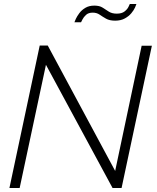

<svg xmlns="http://www.w3.org/2000/svg" viewBox="-20 -937 781 957"><path d="M178 -710H218L554 -85L686 -709H737L586 0H541L209 -614L78 0H27ZM554 -834Q526 -834 508.5 -844Q491 -854 476.5 -864Q462 -874 442 -874Q421 -874 409 -863Q397 -852 391 -840Q385 -828 384 -826H351Q352 -830 358 -843Q364 -856 375.5 -871.5Q387 -887 405.5 -898Q424 -909 450 -909Q476 -909 491.5 -899Q507 -889 522.5 -879Q538 -869 562 -869Q587 -869 601 -880Q615 -891 620.5 -903Q626 -915 627 -917H660Q659 -913 653 -899.5Q647 -886 634.5 -871Q622 -856 602 -845Q582 -834 554 -834Z"/></svg>

Font: Raleway Light
Style: Italic
Weight: 300
Italic angle: -12°
Designer: Matt McInerney, Pablo Impallari, Rodrigo Fuenzalida
Foundry: Matt McInerney, Pablo Impallari, Rodrigo Fuenzalida
Version: Version 4.026